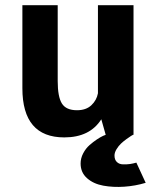

<svg xmlns="http://www.w3.org/2000/svg" viewBox="-20 -521 610 742"><path d="M228.5 10Q66.5 10 66.5 -180V-501H203V-207.5Q203 -147 219.2 -121Q235.5 -95 277.5 -95Q312.5 -95 333 -114.2Q353.5 -133.5 358.5 -160.5V-501H496V0H494Q491 1.5 486.2 4.5Q481.5 7.5 469.2 16.2Q457 25 447.5 34Q438 43 430.2 55.8Q422.5 68.5 422.5 80Q422.5 96.5 431.8 105.2Q441 114 456 114.2Q471 114.5 482.8 112.8Q494.5 111 507 107.5L543 185.5Q503.5 197.5 460.5 200.5Q417.5 203.5 379.2 196.5Q341 189.5 316.2 167.5Q291.5 145.5 291.5 111Q291.5 90.5 301.5 71.5Q311.5 52.5 325.8 40Q340 27.5 354.2 18Q368.5 8.5 378.5 4L388.5 0L371.5 -60Q327 10 228.5 10Z"/></svg>

Font: League Mono Narrow SemiBold
Style: Regular
Weight: 600
Width: 3
Designer: Tyler Finck
Foundry: The League of Moveable Type / Tyler Finck
Version: Version 2.210